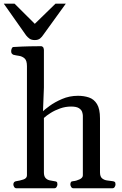

<svg xmlns="http://www.w3.org/2000/svg" viewBox="-52 -1008 654 1028"><path d="M36.1 0Q27.8 0 23.7 -7.3Q19.5 -14.6 19.5 -20Q19.5 -36.1 35.6 -38.1Q53.7 -40.5 73 -46.9Q92.3 -53.2 92.3 -69.3V-653.8Q92.3 -684.1 79.6 -695.3Q66.9 -706.5 49.8 -709Q32.7 -711.4 19.5 -714.8Q14.6 -717.3 11.2 -721.2Q7.8 -725.1 7.8 -734.4Q7.8 -740.2 10.7 -748Q13.7 -755.9 19.5 -756.3Q68.4 -759.3 107.9 -760Q147.5 -760.7 168.5 -760.7Q172.4 -760.7 177.2 -756.8Q182.1 -752.9 183.1 -741.2V-539.1L178.2 -412.6Q187 -421.4 213.9 -441.2Q240.7 -460.9 280.3 -478Q319.8 -495.1 365.7 -495.1Q397.5 -495.1 424.3 -486.1Q451.2 -477.1 467.3 -450.9Q483.4 -424.8 483.4 -374V-85.4Q483.4 -62 495.1 -52.7Q506.8 -43.5 522.5 -41.7Q538.1 -40 550.3 -38.1Q558.6 -37.1 562.5 -33.9Q566.4 -30.8 566.4 -20Q566.4 -14.6 562.3 -7.3Q558.1 0 549.8 0H341.3Q333 0 328.9 -7.3Q324.7 -14.6 324.7 -20Q324.7 -27.8 327.6 -32.7Q330.6 -37.6 339.8 -38.1Q355.5 -39.1 373.5 -47.4Q391.6 -55.7 391.6 -69.3V-388.2Q391.6 -396.5 387.9 -408.2Q384.3 -419.9 370.8 -428.7Q357.4 -437.5 328.6 -437.5Q298.3 -437.5 270 -427.5Q241.7 -417.5 219.2 -403.3Q196.8 -389.2 183.1 -376.5V-85.4Q183.1 -64.5 191.9 -54.9Q200.7 -45.4 213.4 -42.5Q226.1 -39.6 237.8 -38.1Q248 -37.1 251.7 -34.2Q255.4 -31.2 255.4 -20Q255.4 -14.6 251.2 -7.3Q247.1 0 238.8 0ZM134.3 -793.5Q116.7 -793.5 106.4 -800.8Q96.2 -808.1 87.9 -818.4L-31.7 -988.3H25.9L134.3 -880.4L245.1 -988.3H300.3L180.7 -822.8Q172.9 -810.5 162.6 -802Q152.3 -793.5 134.3 -793.5Z"/></svg>

Font: Gelasio
Style: Regular
Weight: 400
Designer: Eben Sorkin
Foundry: Eben Sorkin
Version: Version 1.008